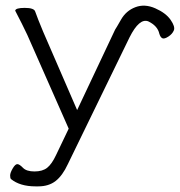

<svg xmlns="http://www.w3.org/2000/svg" viewBox="-20 -503 639 682"><path d="M254 -112 389 -398Q392 -402 410 -433.5Q428 -465 461 -477.5Q494 -490 531.5 -473.5Q569 -457 586 -432.5Q603 -408 597.5 -395Q592 -382 578 -373Q564 -364 557 -367Q550 -370 546 -383Q540 -411 507 -427Q475 -440 440 -370L221 80Q202 121 177.5 140Q153 159 116 159H106Q51 159 19 133Q16 130 16 120.5Q16 111 25 95.5Q34 80 41.5 80Q49 80 61.5 93Q74 106 102.5 106Q131 106 147.5 93Q164 80 179 48L224 -46L77 -379Q54 -427 45 -443.5Q36 -460 34 -465Q35 -475 68 -475Q101 -475 105 -462Q113 -439 133 -391ZM378 -376H379Z"/></svg>

Font: LXGW WenKai Lite Light
Style: Regular
Weight: 300
Designer: LXGW / Fontworks Inc.
Foundry: LXGW / Fontworks Inc.
Version: Version 1.511; March 25, 2025